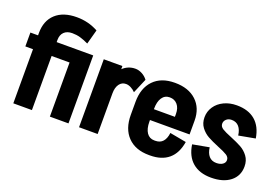

<svg xmlns="http://www.w3.org/2000/svg" viewBox="-99 -1041 1994 1367"><g transform="rotate(20 898.0 -357.5)"><path d="M486 0H345V-410H209V0H68V-410H10V-515H68V-533Q68 -626 125 -678.5Q182 -731 285 -731Q373 -731 447 -690L417 -580Q381 -597 353 -605Q325 -613 292 -613Q253 -613 231 -591.5Q209 -570 209 -532V-515H486Z M895 -479 848 -368Q833 -384 813.5 -394Q794 -404 776 -404Q744 -404 725.5 -378Q707 -352 707 -308V0H566V-515H707V-491Q747 -529 802 -529Q827 -529 852.5 -515.5Q878 -502 895 -479Z M1323 -325V-221H1023V-209Q1023 -155 1043.5 -125Q1064 -95 1101 -95H1109Q1145 -95 1165.5 -118Q1186 -141 1191 -184L1316 -161Q1302 -73 1249.5 -28.5Q1197 16 1109 16H1101Q998 16 940 -43.5Q882 -103 882 -209V-307Q882 -412 939.5 -471.5Q997 -531 1100 -531H1101Q1204 -531 1263.5 -475.5Q1323 -420 1323 -325ZM1023 -303H1182V-325Q1182 -369 1160 -395Q1138 -421 1101 -421Q1064 -421 1043.5 -390.5Q1023 -360 1023 -306Z M1607 -304Q1656 -284 1689 -266Q1722 -248 1745.5 -216.5Q1769 -185 1769 -140Q1769 -68 1715.5 -26Q1662 16 1571 16H1570Q1483 16 1430 -29Q1377 -74 1364 -161L1489 -184Q1494 -142 1514.5 -118.5Q1535 -95 1571 -95Q1600 -95 1618 -107.5Q1636 -120 1636 -140Q1636 -162 1614 -176Q1592 -190 1544 -209Q1493 -230 1460.5 -248Q1428 -266 1404.5 -297Q1381 -328 1381 -373Q1381 -417 1405.5 -453.5Q1430 -490 1473 -510.5Q1516 -531 1569 -531H1570Q1657 -531 1709.5 -486.5Q1762 -442 1776 -355L1651 -332Q1646 -374 1625.5 -397.5Q1605 -421 1570 -421Q1546 -421 1530.5 -407Q1515 -393 1515 -373Q1515 -351 1537 -337Q1559 -323 1607 -304Z"/></g></svg>

Font: Akshar SemiBold
Style: Regular
Weight: 600
Designer: Tall Chai
Foundry: Tall Chai
Version: Version 1.000